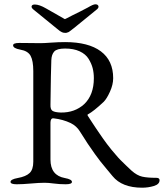

<svg xmlns="http://www.w3.org/2000/svg" viewBox="-20 -853 763 894"><path d="M293 -769Q304 -775 317 -781.5Q330 -788 349.5 -797.5Q369 -807 389 -818Q414 -833 424 -833Q435 -833 438 -825.5Q441 -818 432 -810Q383 -770 324 -722Q322 -721 318 -717.5Q314 -714 313 -713.5Q312 -713 309 -710.5Q306 -708 305 -707.5Q304 -707 301.5 -705Q299 -703 298 -703Q297 -703 294.5 -702Q292 -701 290.5 -700.5Q289 -700 287 -700Q285 -700 283 -700Q275 -700 268.5 -703Q262 -706 259 -708.5Q256 -711 242 -722Q182 -770 134 -810Q125 -818 127.5 -825Q130 -832 142 -832Q163 -832 194 -814Q206 -807 273 -769Q281 -764 282.5 -764Q284 -764 293 -769ZM215 -366Q214 -343 225 -336.5Q236 -330 263 -329Q328 -328 372 -368Q417 -411 417 -489Q417 -514 411.5 -535.5Q406 -557 392.5 -579Q379 -601 351 -614Q323 -627 283 -627Q245 -627 232.5 -613Q220 -599 219 -573Q217 -525 215 -366ZM642 21Q548 21 504 -33Q499 -39 477 -65.5Q455 -92 447.5 -101.5Q440 -111 422.5 -135Q405 -159 388.5 -184Q372 -209 352 -241Q337 -266 309 -280Q273 -297 230 -302Q222 -303 218.5 -297.5Q215 -292 215 -282V-110Q215 -36 282 -24Q315 -18 315 -6Q315 5 286 5Q257 5 231 1.5Q205 -2 188 -2Q163 -2 124 1.5Q85 5 58 5Q29 5 29 -6Q29 -18 62 -24Q101 -31 118 -47.5Q135 -64 135 -100V-522Q135 -570 122.5 -593Q110 -616 74 -622Q41 -628 41 -642Q41 -653 70 -653Q99 -653 124 -652.5Q149 -652 168 -652Q184 -652 218 -654.5Q252 -657 283 -657Q392 -657 449.5 -614Q507 -571 507 -489Q507 -459 492 -426Q477 -393 463 -379Q415 -334 390 -321Q385 -319 390 -312Q393 -307 407.5 -285Q422 -263 426 -257Q430 -251 443 -232Q456 -213 461 -206Q466 -199 478.5 -182Q491 -165 498.5 -156.5Q506 -148 518.5 -133Q531 -118 541.5 -107.5Q552 -97 565.5 -84Q579 -71 593 -58Q618 -36 642 -30.5Q666 -25 708 -25Q723 -25 723 -14Q723 5 696.5 13Q670 21 642 21Z"/></svg>

Font: EB Garamond
Style: SC
Weight: 400
Version: Version 000.010